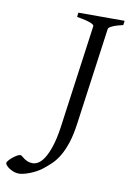

<svg xmlns="http://www.w3.org/2000/svg" viewBox="-218 -670 615 911"><g transform="rotate(10 89.0 -214.5)"><path d="M304.2 -594.2Q273.4 -587.4 254.9 -579.1Q236.3 -570.8 234.9 -564L170.9 -100.1Q163.1 -42 150.4 -3.2Q137.7 35.6 121.8 62.5Q106 89.4 87.4 107.4Q68.8 125.5 48.8 141.1Q35.6 151.4 20.3 159.7Q4.9 168 -10.5 173.8Q-25.9 179.7 -39.1 182.9Q-52.2 186 -61 186Q-74.7 186 -86.9 181.4Q-99.1 176.8 -108.4 170.7Q-117.7 164.6 -123.3 158Q-128.9 151.4 -128.9 147Q-128.9 142.1 -121.8 133.8Q-114.7 125.5 -105.2 117.7Q-95.7 109.9 -85.7 104Q-75.7 98.1 -69.8 98.1Q-64.9 98.1 -59.8 102.5Q-54.7 106.9 -47.6 112.1Q-40.5 117.2 -30.3 121.6Q-20 126 -4.9 126Q6.8 126 21 117.7Q35.2 109.4 49.1 87.9Q63 66.4 75.4 29.3Q87.9 -7.8 96.2 -64.9L165 -564Q165.5 -566.9 162.4 -570.3Q159.2 -573.7 150.1 -577.6Q141.1 -581.5 124.8 -585.7Q108.4 -589.8 82 -594.2L84 -615.2H307.1Z"/></g></svg>

Font: Gentium Plus
Style: Italic
Weight: 400
Italic angle: -8°
Designer: J. Victor Gaultney, Annie Olsen, Iska Routamaa
Foundry: SIL International
Version: Version 1.510